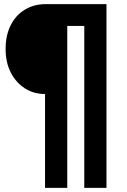

<svg xmlns="http://www.w3.org/2000/svg" viewBox="-20 -725 611 925"><path d="M197 180V-272Q142 -272 99 -300Q56 -328 31.5 -376.5Q7 -425 7 -489Q7 -554 31 -602.5Q55 -651 99 -678Q143 -705 199 -705H493V180H386V-600H304V180Z"/></svg>

Font: Nunito Sans 7pt Condensed ExtraBold
Style: Regular
Weight: 800
Width: 3
Designer: Vernon Adams
Foundry: Vernon Adams
Version: Version 3.101;gftools[0.9.27]